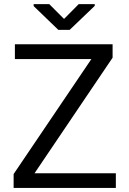

<svg xmlns="http://www.w3.org/2000/svg" viewBox="-20 -930 638 950"><path d="M150.9 -72.8H553.2V0H47.4V-68.8L432.1 -637.7H53.7V-710.9H537.1V-644.5ZM296.9 -836.4 369.6 -909.7H448.7V-900.9L324.7 -782.2H268.6L146.5 -899.9V-909.7H223.6Z"/></svg>

Font: Roboto Web
Style: Regular
Weight: 400
Designer: Google
Version: Version 1.200310; 2013